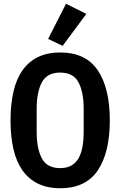

<svg xmlns="http://www.w3.org/2000/svg" viewBox="-20 -989 640 1021"><path d="M313 -745 236 -782 331 -969 439 -915ZM300 12Q232 12 182 -12.5Q132 -37 99.5 -83Q67 -129 51.5 -196Q36 -263 36 -349Q36 -434 51.5 -501.5Q67 -569 99.5 -615Q132 -661 182 -685.5Q232 -710 300 -710Q436 -710 500 -615Q564 -520 564 -349Q564 -178 500 -83Q436 12 300 12ZM300 -95Q335 -95 359 -108.5Q383 -122 397.5 -147Q412 -172 418.5 -208.5Q425 -245 425 -290V-409Q425 -499 397.5 -551Q370 -603 300 -603Q230 -603 202.5 -551Q175 -499 175 -409V-289Q175 -199 202.5 -147Q230 -95 300 -95Z"/></svg>

Font: IBM Plex Mono SemiBold
Style: Regular
Weight: 600
Monospace: yes
Designer: Mike Abbink, Paul van der Laan, Pieter van Rosmalen
Foundry: Bold Monday
Version: Version 2.3